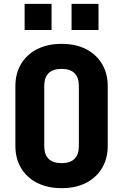

<svg xmlns="http://www.w3.org/2000/svg" viewBox="-20 -968 640 998"><path d="M300 10Q227 10 173 -17.5Q119 -45 89.5 -94.5Q60 -144 60 -210V-520Q60 -586 89.5 -635.5Q119 -685 173 -712.5Q227 -740 300 -740Q374 -740 427.5 -712.5Q481 -685 510.5 -635.5Q540 -586 540 -520V-210Q540 -144 510.5 -94.5Q481 -45 427.5 -17.5Q374 10 300 10ZM300 -120Q390 -120 390 -210V-520Q390 -610 300 -610Q210 -610 210 -520V-210Q210 -120 300 -120ZM108 -948H248V-812H108ZM352 -948H492V-812H352Z"/></svg>

Font: Tiny ExtraBold
Style: Regular
Weight: 800
Designer: Philipp Nurullin, Konstantin Bulenkov
Foundry: JetBrains
Version: Version 2.251; ttfautohint (v1.8.4.7-5d5b)